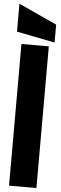

<svg xmlns="http://www.w3.org/2000/svg" viewBox="-72 -1131 370 1160"><g transform="rotate(5 113.0 -550.5)"><path d="M196.3 0H30.3V-859.4H196.3ZM229 -994.1V-885.3L-2.9 -931.2V-1100.6Z"/></g></svg>

Font: Anton
Style: Regular
Weight: 400
Designer: Vernon Adams, Tural Alisoy
Foundry: Vernon Adams
Version: Version 2.300